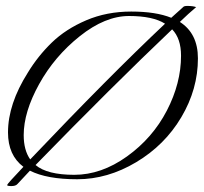

<svg xmlns="http://www.w3.org/2000/svg" viewBox="-20 -593 688 648"><path d="M39 28Q33 35 18.5 35Q4 35 4 31.5Q4 28 59 -30Q7 -69 7 -146Q7 -242 74 -348Q108 -404 155 -449.5Q202 -495 271 -524.5Q340 -554 423 -554Q506 -554 558 -533L598 -569Q601 -573 612 -573Q631 -573 642 -569Q616 -547 587 -519Q648 -480 648 -396Q648 -292 592 -197.5Q536 -103 439.5 -45.5Q343 12 240.5 12Q138 12 81 -17Q72 -8 39 28ZM591 -405Q591 -463 561 -494Q358 -301 100 -36Q139 -3 230.5 -3Q322 -3 408.5 -65Q495 -127 543 -219.5Q591 -312 591 -405ZM60 -137Q60 -86 82 -55Q349 -336 537 -513Q496 -539 415.5 -539Q335 -539 249.5 -471Q164 -403 112 -309Q60 -215 60 -137Z"/></svg>

Font: Italianno
Style: Regular
Weight: 400
Designer: Robert E. Leuschke
Foundry: Robert E. Leuschke
Version: Version 1.003